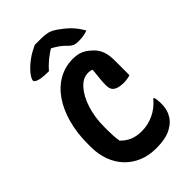

<svg xmlns="http://www.w3.org/2000/svg" viewBox="-281 -1042 1161 1161"><g transform="rotate(-45 300.0 -461.0)"><path d="M335 20Q272 20 221.5 -1Q171 -22 135 -60Q99 -98 79.5 -150.5Q60 -203 60 -266V-292Q60 -385 81.5 -463.5Q103 -542 142.5 -599.5Q182 -657 237.5 -688.5Q293 -720 360 -720Q388 -720 409.5 -714Q431 -708 449 -696Q467 -684 483 -668Q502 -650 512.5 -630Q523 -610 527.5 -587.5Q532 -565 532 -538Q532 -505 532 -471.5Q532 -438 532 -408Q522 -404 507.5 -401.5Q493 -399 475 -399Q433 -399 410.5 -413.5Q388 -428 388 -464Q388 -487 390 -509.5Q392 -532 395 -558.5Q398 -585 401 -619L415 -579Q400 -589 389 -592Q378 -595 365 -595Q321 -595 284 -554Q247 -513 225 -444.5Q203 -376 203 -291V-273Q203 -242 204.5 -218Q206 -194 210 -170Q236 -143 268.5 -129Q301 -115 346 -115Q399 -115 448 -138Q497 -161 534 -206H540Q542 -199 543.5 -192.5Q545 -186 545.5 -179Q546 -172 546.5 -165.5Q547 -159 547 -153Q547 -109 534.5 -81Q522 -53 505 -36Q488 -19 464 -6Q440 7 408 13.5Q376 20 335 20ZM256 -942Q266 -942 275 -942Q284 -942 293.5 -942Q303 -942 312 -942Q343 -942 365.5 -936.5Q388 -931 417 -912Q435 -899 452 -885.5Q469 -872 484 -857Q499 -842 512.5 -823.5Q526 -805 539 -783Q521 -776 502.5 -773Q484 -770 459 -770Q435 -770 421.5 -776.5Q408 -783 397 -794Q378 -815 355.5 -831Q333 -847 289 -871L345 -857Q328 -857 311 -857Q294 -857 277 -857L333 -872Q283 -842 252.5 -816Q222 -790 205 -769H199Q162 -769 139.5 -773Q117 -777 106.5 -783.5Q96 -790 96 -798Q96 -805 102.5 -817Q109 -829 122 -845Q134 -859 149.5 -873Q165 -887 182 -899.5Q199 -912 218 -922.5Q237 -933 256 -942Z"/></g></svg>

Font: Recursive Casual
Style: Bold
Weight: 700
Version: Version 1.085